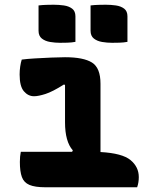

<svg xmlns="http://www.w3.org/2000/svg" viewBox="-20 -792 640 812"><path d="M68 -150H285L288 -156Q255 -193 255 -275V-432L251 -435Q202 -404 172 -394.5Q142 -385 124 -385Q99 -385 81 -406Q63 -427 63 -477Q63 -494 65.5 -511Q68 -528 72 -540Q94 -543 128 -545Q162 -547 197 -548.5Q232 -550 255 -550Q333 -550 369 -527.5Q405 -505 405 -438V-149Q497 -144 532 -115Q567 -86 567 -43Q567 -20 560 0H172Q128 0 104.5 -10Q81 -20 72.5 -43.5Q64 -67 64 -107Q64 -131 68 -150ZM143 -769Q159 -771 176.5 -771.5Q194 -772 207 -772Q229 -772 250 -769Q271 -766 285 -755.5Q299 -745 299 -723V-615Q283 -612 265.5 -611.5Q248 -611 234 -611Q213 -611 192 -614.5Q171 -618 157 -629Q143 -640 143 -662ZM363 -769Q379 -771 396.5 -771.5Q414 -772 427 -772Q449 -772 470 -769Q491 -766 505 -755.5Q519 -745 519 -723V-615Q503 -612 485.5 -611.5Q468 -611 454 -611Q433 -611 412 -614.5Q391 -618 377 -629Q363 -640 363 -662Z"/></svg>

Font: Recursive Mn Csl St XBd
Style: Regular
Weight: 800
Monospace: yes
Version: Version 1.079;hotconv 1.0.112;makeotfexe 2.5.65598; ttfautoh